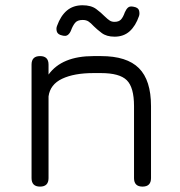

<svg xmlns="http://www.w3.org/2000/svg" viewBox="-20 -692 668 712"><path d="M128.5 0Q97 0 97 -31.5V-452.5Q97 -484 128.5 -484Q160 -484 160 -452.5V-415.5Q209.5 -484 326.5 -484H354.5Q450.5 -484 495.2 -439.2Q540 -394.5 540 -298.5V-31.5Q540 0 508.5 0Q477 0 477 -31.5V-298.5Q477 -368 450.2 -394.5Q423.5 -421 354.5 -421H326.5Q255 -421 210.5 -400Q166 -379 160 -334.5V-31.5Q160 0 128.5 0ZM405 -556Q375 -556 357 -569.8Q339 -583.5 328 -594.5Q316.5 -607 308 -612.5Q299.5 -618 286.5 -618Q267 -618 258.2 -607Q249.5 -596 243.5 -579.5Q239.5 -569 232 -562.8Q224.5 -556.5 210.5 -560.5Q194 -564 190.8 -575Q187.5 -586 191.5 -596Q205 -633.5 228.2 -653Q251.5 -672.5 286 -672.5Q318 -672.5 336.8 -658.5Q355.5 -644.5 367 -632.5Q380.5 -619.5 387.8 -615.2Q395 -611 404.5 -611Q420.5 -611 428.5 -619.5Q436.5 -628 443 -646.5Q448 -658 454.8 -664Q461.5 -670 475.5 -667Q493 -664 495.8 -652.5Q498.5 -641 495.5 -632.5Q483 -596 460.8 -576Q438.5 -556 405 -556Z"/></svg>

Font: Jura Light Medium
Style: Regular
Weight: 500
Version: Version 5.106